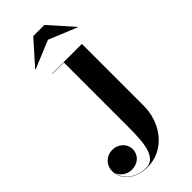

<svg xmlns="http://www.w3.org/2000/svg" viewBox="-413 -725 1034 1034"><g transform="rotate(-45 104.0 -207.5)"><path d="M135.5 -605 297.5 -538.5 298.5 -540 178.5 -675H93.5L-26.5 -540L-25.5 -538.5ZM249 -460H24V-458H109.5V-21.5C109.5 105.5 117 257 22 257C-50 257 -109.5 214.5 -117.5 155.5C-109.5 184.5 -77 210 -39.5 210C9.5 210 42 176 42 135.5C42 88 1.5 59 -38.5 59C-84 59 -120.5 92.5 -120.5 141C-120.5 207.5 -58.5 260 30 260C160 260 249 142.5 249 11.5Z"/></g></svg>

Font: Bodoni* 96pt
Style: Bold
Weight: 700
Version: Version 2.3